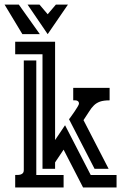

<svg xmlns="http://www.w3.org/2000/svg" viewBox="-28 -828 574 848"><path d="M215.3 -643.6V-209.5L259.3 -274.9L372.6 -55.2H486.8V0H338.9L252.9 -167L215.3 -110.8V-82.5H159.7V-588.4H39.1V-643.6ZM132.3 -561V-55.2H252.9V0H39.1V-55.2Q44.9 -55.2 51.8 -55.4Q58.6 -55.7 64.2 -57.6Q69.8 -59.6 73.5 -64Q77.1 -68.4 77.1 -76.7V-561ZM456.1 -384.8Q429.7 -384.8 413.8 -379.2Q397.9 -373.5 386.7 -362.5Q375.5 -351.6 365.5 -335.2Q355.5 -318.8 340.8 -297.4L451.7 -82.5H389.6L276.9 -301.3Q278.8 -303.7 285.9 -313.5Q293 -323.2 300.8 -334.7Q308.6 -346.2 314.7 -356.4Q320.8 -366.7 320.8 -370.1Q320.8 -376 318.4 -378.9Q315.9 -381.8 312.3 -383.3Q308.6 -384.8 304.2 -384.8Q299.8 -384.8 295.4 -384.8V-439.9H456.1ZM272 -807.6 182.6 -677.2 93.8 -807.6H146.5L182.6 -765.1L218.8 -807.6ZM70.8 -677.2 -7.8 -807.6H55.2L147.9 -677.2Z"/></svg>

Font: Isar CAT
Style: Regular
Weight: 400
Designer: Digitized by Peter Wiegel
Foundry: CAT-Fonts, Peter Wiegel
Version: Version 1.000; ttfautohint (v1.3)